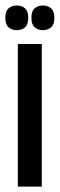

<svg xmlns="http://www.w3.org/2000/svg" viewBox="-35 -691 222 711"><path d="M31 0V-528H119.7V0ZM123.3 -579.3Q106 -579.3 93.7 -589.8Q81.3 -600.3 81.3 -624.7Q81.3 -650 93.5 -660.3Q105.7 -670.7 123.3 -670.7Q142 -670.7 154.2 -660Q166.3 -649.3 166.3 -624.7Q166.3 -600.3 154.2 -589.8Q142 -579.3 123.3 -579.3ZM26.7 -579.3Q9.3 -579.3 -3 -589.8Q-15.3 -600.3 -15.3 -624.7Q-15.3 -650 -3.2 -660.3Q9 -670.7 26.7 -670.7Q46 -670.7 57.8 -660Q69.7 -649.3 69.7 -624.7Q69.7 -600.3 57.8 -589.8Q46 -579.3 26.7 -579.3Z"/></svg>

Font: Bricolage Grotesque 96pt ExtraBold Condensed
Style: Regular
Weight: 800
Width: 3
Version: Version 1.001;gftools[0.9.33.dev8+g029e19f]